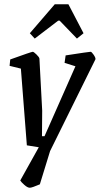

<svg xmlns="http://www.w3.org/2000/svg" viewBox="-20 -700 468 901"><path d="M428 -422 215 9 167 165Q130 181 120 181Q109 181 94 167.5Q79 154 75 147L162 -9L106 -18L78 -378L25 -391L28 -421Q128 -457 134 -457Q138 -457 151 -444.5Q164 -432 165 -425L178 -181L177 -61H189L334 -389L283 -405L288 -440Q398 -457 405 -457Q410 -457 419.5 -443Q429 -429 428 -422ZM120 -544 237 -680H301L372 -544L341 -519L260 -603H253L143 -519Z"/></svg>

Font: Grenze
Style: Italic
Weight: 400
Italic angle: -10°
Designer: Renata Polastri
Foundry: Omnibus-Type
Version: Version 1.002; ttfautohint (v1.8)